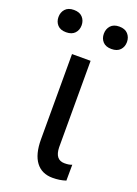

<svg xmlns="http://www.w3.org/2000/svg" viewBox="-158 -769 595 834"><g transform="rotate(20 140.0 -352.5)"><path d="M177.7 -528.3V-128.4Q179.2 -71.3 223.1 -71.3Q245.6 -71.3 257.3 -77.1L256.8 -3.4Q229 5.9 195.8 5.9Q145.5 5.9 118.7 -29.8Q91.8 -65.4 91.8 -134.3V-528.3ZM-18.6 -659.7Q-18.6 -681.6 -5.1 -696.5Q8.3 -711.4 34.7 -711.4Q61 -711.4 74.7 -696.5Q88.4 -681.6 88.4 -659.7Q88.4 -637.7 74.7 -623Q61 -608.4 34.7 -608.4Q8.3 -608.4 -5.1 -623Q-18.6 -637.7 -18.6 -659.7ZM191.4 -658.7Q191.4 -680.7 204.8 -695.8Q218.3 -710.9 244.6 -710.9Q271 -710.9 284.7 -695.8Q298.3 -680.7 298.3 -658.7Q298.3 -636.7 284.7 -622.1Q271 -607.4 244.6 -607.4Q218.3 -607.4 204.8 -622.1Q191.4 -636.7 191.4 -658.7Z"/></g></svg>

Font: Roboto Condensed
Style: Regular
Weight: 400
Designer: Google
Version: Version 2.001047; 2015